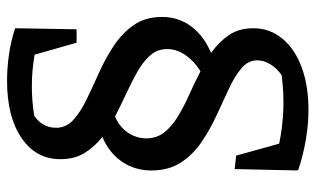

<svg xmlns="http://www.w3.org/2000/svg" viewBox="-195 -501 894 544"><g transform="rotate(-90 252.0 -229.0)"><path d="M212 198Q172 198 128 190.5Q84 183 42 169L43 167H41L45 -11L83 -7L117 115Q213 135 311 122Q330 109 341.5 90.5Q353 72 353 53Q353 27 330.5 8Q308 -11 272.5 -27.5Q237 -44 197 -62.5Q157 -81 121.5 -105Q86 -129 63.5 -163.5Q41 -198 41 -247Q41 -294 66 -330.5Q91 -367 136 -386Q108 -408 90.5 -436.5Q73 -465 73 -505Q73 -574 133 -615Q193 -656 295 -656Q332 -656 370 -650.5Q408 -645 444 -633L441 -459H403L369 -578Q282 -593 196 -579Q162 -556 162 -517Q162 -488 185 -467.5Q208 -447 243.5 -430Q279 -413 319 -395Q359 -377 394.5 -353.5Q430 -330 453 -297Q476 -264 476 -217Q476 -170 449 -134Q422 -98 374 -78Q405 -56 424.5 -27.5Q444 1 444 42Q444 88 415 123.5Q386 159 334 178.5Q282 198 212 198ZM132 -261Q132 -232 149 -210.5Q166 -189 194 -172Q222 -155 255.5 -140Q289 -125 322 -108Q350 -125 367.5 -150Q385 -175 385 -202Q385 -230 367.5 -250Q350 -270 322 -286Q294 -302 260.5 -317.5Q227 -333 194 -350Q165 -338 148.5 -314Q132 -290 132 -261Z"/></g></svg>

Font: Piazzolla Medium
Style: Regular
Weight: 500
Designer: Juan Pablo del Peral
Foundry: Huerta Tipografica
Version: Version 1.330